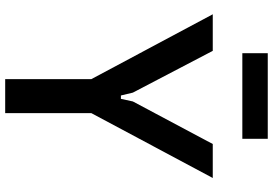

<svg xmlns="http://www.w3.org/2000/svg" viewBox="-176 -876 1052 740"><g transform="rotate(90 350.0 -506.0)"><path d="M176 -800 337 -492 348 -446H361L371 -492L535 -800H666L416 -332V0H285V-332L35 -800ZM185 -914V-1012H515V-914Z"/></g></svg>

Font: Martian Mono Medium
Style: Regular
Weight: 500
Monospace: yes
Designer: Roman Shamin
Foundry: Evil Martians
Version: Version 1.000; ttfautohint (v1.8.4.7-5d5b)